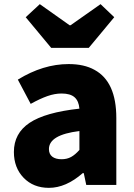

<svg xmlns="http://www.w3.org/2000/svg" viewBox="-20 -892 646 926"><path d="M47 -159Q47 -249 122.5 -299.5Q198 -350 363 -368Q360 -405 339.5 -423Q319 -441 277 -441Q244 -441 208.5 -428.5Q173 -416 128 -391L66 -508Q188 -583 311 -583Q386 -583 436 -555Q541 -498 541 -323V0H396L384 -57H379Q298 14 216 14Q141 14 94 -34.5Q47 -83 47 -159ZM363 -169V-260Q216 -242 216 -173Q216 -149 232 -136.5Q248 -124 277 -124Q303 -124 323 -135Q343 -146 363 -169ZM104 -809 172 -872 316 -770H320L465 -872L531 -809L408 -661H227Z"/></svg>

Font: Merged Yaku Han JP Black
Style: Regular
Weight: 900
Designer: Ryoko NISHIZUKA 西塚涼子 (kana, bopomofo & ideographs); Paul D. Hunt (Latin, Greek & Cyrillic); Sandoll Communications 산돌커뮤니
Foundry: Adobe
Version: Version 2.004